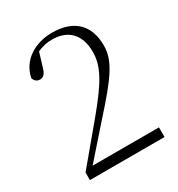

<svg xmlns="http://www.w3.org/2000/svg" viewBox="-175 -851 894 965"><g transform="rotate(-30 272.0 -368.5)"><path d="M65 0H498V-56H113L269 -233C412 -392 464 -463 464 -551C464 -669 397 -737 269 -737C175 -737 85 -688 66 -591C71 -573 84 -563 101 -563C121 -563 133 -575 142 -606L167 -688C197 -702 225 -707 253 -707C346 -707 400 -651 400 -551C400 -468 358 -397 252 -268C203 -210 134 -127 65 -44Z"/></g></svg>

Font: Noto Serif CJK SC ExtraLight
Style: Regular
Weight: 200
Designer: Ryoko NISHIZUKA 西塚涼子 (kana & ideographs); Frank Grießhammer (Latin, Greek & Cyrillic); Wenlong ZHANG 张文龙 (bopomofo); San
Foundry: Adobe
Version: Version 2.001;hotconv 1.1.0;makeotfexe 2.6.0